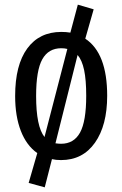

<svg xmlns="http://www.w3.org/2000/svg" viewBox="-20 -675 525 824"><path d="M440 -264Q440 -137 387.5 -62.5Q335 12 242 12Q220 12 203 8L172 129L103 110L140 -18Q94 -50 69.5 -113Q45 -176 45 -263Q45 -396 97 -467Q149 -538 243 -538Q264 -538 282 -535L314 -655L382 -635L346 -509Q440 -447 440 -264ZM135 -263Q135 -132 171 -87L269 -465Q257 -468 243 -468Q188 -468 161.5 -420.5Q135 -373 135 -263ZM350 -264Q350 -332 341 -374.5Q332 -417 313 -439L218 -60Q232 -58 242 -58Q297 -58 323.5 -106Q350 -154 350 -264Z"/></svg>

Font: Fira Sans Extra Condensed
Style: Regular
Weight: 400
Width: 1
Designer: Carrois Corporate & Edenspiekermann AG
Foundry: Carrois Corporate GbR & Edenspiekermann AG
Version: Version 4.203